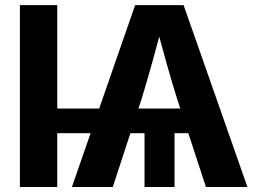

<svg xmlns="http://www.w3.org/2000/svg" viewBox="-20 -748 1023 768"><path d="M209 -727.5V0H59.6V-727.5ZM678.2 -264.6V0H558.1V-264.6ZM267.6 0 520.5 -727.5H714.4L969.7 0H803.7L688.5 -352.5Q667 -420.9 645.3 -498.3Q623.5 -575.7 598.1 -670.4H635.3Q610.4 -575.7 588.9 -498.3Q567.4 -420.9 546.4 -352.5L431.2 0ZM165 -215.3V-314H810.5V-215.3Z"/></svg>

Font: Inter 24pt
Style: Bold
Weight: 700
Designer: Rasmus Andersson
Foundry: rsms
Version: Version 4.001;git-66647c0bb